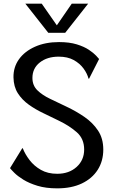

<svg xmlns="http://www.w3.org/2000/svg" viewBox="-20 -1020 622 1054"><path d="M524 -696 469 -588H466Q459 -616 438.5 -644Q418 -672 384.5 -690.5Q351 -709 302 -709Q239 -709 198.5 -677Q158 -645 158 -592Q158 -551 185 -524.5Q212 -498 255 -477.5Q298 -457 346 -434Q397 -410 443 -378.5Q489 -347 518 -303.5Q547 -260 547 -199Q547 -136 516.5 -88Q486 -40 429.5 -13Q373 14 294 14Q232 14 186 0Q140 -14 108.5 -33.5Q77 -53 59 -71Q41 -89 35 -97L102 -206H105Q118 -173 142.5 -141Q167 -109 204.5 -87.5Q242 -66 294 -66Q359 -66 400.5 -103.5Q442 -141 442 -199Q442 -258 402 -293.5Q362 -329 304 -357Q262 -378 218.5 -398.5Q175 -419 138 -445.5Q101 -472 78 -508Q55 -544 54 -595Q53 -651 84 -694.5Q115 -738 172 -763.5Q229 -789 304 -789Q361 -789 401.5 -776.5Q442 -764 468 -746.5Q494 -729 507.5 -714.5Q521 -700 524 -696ZM209 -1000 292 -881 374 -1000H464L338 -840H245L119 -1000Z"/></svg>

Font: Faculty Glyphic
Style: Regular
Weight: 400
Designer: Koto Studio, Dylan Young
Foundry: Koto Studio
Version: Version 1.004; ttfautohint (v1.8.4.7-5d5b)